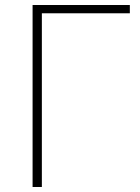

<svg xmlns="http://www.w3.org/2000/svg" viewBox="-20 -746 558 766"><path d="M110 0H147V-693H498V-726H110Z"/></svg>

Font: Noto Sans T Chinese Thin
Style: Regular
Weight: 100
Designer: Ryoko NISHIZUKA (kana & ideographs); Paul D. Hunt (Latin, Greek & Cyrillic); Wenlong ZHANG (bopomofo); Sandoll Communica
Foundry: Adobe Systems Incorporated
Version: Version 1.000;PS 1;hotconv 1.0.78;makeotf.lib2.5.61930